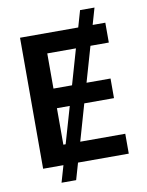

<svg xmlns="http://www.w3.org/2000/svg" viewBox="-98 -888 802 1050"><g transform="rotate(-10 303.5 -363.0)"><path d="M157.2 92.8 184.1 0H71.3V-727.5H394.5L420.9 -819.3H501L474.6 -727.5H544.9V-617.2H442.9L386.7 -421.9H520V-313H355L296.9 -110.4H546.9V0H265.1L238.3 92.8ZM306.2 -421.9 362.3 -617.2H203.1V-421.9ZM215.8 -110.4 274.4 -313H203.1V-110.4Z"/></g></svg>

Font: Inter Semi Bold
Style: Regular
Weight: 600
Designer: Rasmus Andersson
Foundry: rsms
Version: Version 4.000;git-e0f93cc